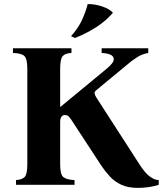

<svg xmlns="http://www.w3.org/2000/svg" viewBox="-20 -900 798 935"><path d="M652 15Q604 15 571.5 0Q539 -15 516.5 -39Q494 -63 475 -91L329 -314Q318 -331 311.5 -335.5Q305 -340 296 -340Q286 -340 279.5 -332Q273 -324 273 -306V-100Q273 -51 288 -38Q303 -25 343 -23V0H58V-23Q87 -25 100 -38Q113 -51 113 -100V-565Q113 -614 98.5 -627.5Q84 -641 43 -642V-665H328V-642Q299 -641 286 -627.5Q273 -614 273 -565V-380H275L499 -565Q516 -579 525 -590.5Q534 -602 534 -612Q534 -639 475 -642V-665H702V-642Q672 -637 647 -621Q622 -605 593 -580L448 -460Q440 -453 440.5 -446Q441 -439 448 -427L657 -103Q686 -57 710 -40Q734 -23 753 -23V0Q733 7 705.5 11Q678 15 652 15ZM407 -880Q424 -881 447.5 -876.5Q471 -872 493.5 -862.5Q516 -853 530 -838Q496 -798 447.5 -767Q399 -736 345 -715L326 -724Q361 -763 379 -802Q397 -841 407 -880Z"/></svg>

Font: Bona Nova SC
Style: Bold
Weight: 700
Designer: Mateusz Machalski
Foundry: Capitalics
Version: Version 4.001; ttfautohint (v1.8.4.7-5d5b)